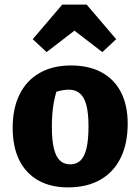

<svg xmlns="http://www.w3.org/2000/svg" viewBox="-20 -800 595 833"><path d="M275 13Q199 13 145 -18Q91 -49 63 -106.5Q35 -164 35 -246Q35 -330 65 -390.5Q95 -451 152 -483.5Q209 -516 288 -516Q366 -516 421 -486Q476 -456 505 -399.5Q534 -343 534 -264Q534 -177 503.5 -115Q473 -53 415 -20Q357 13 275 13ZM285 -87Q311 -87 328.5 -103Q346 -119 355 -155.5Q364 -192 364 -252Q364 -308 355 -343Q346 -378 327 -394.5Q308 -411 278 -411Q256 -411 224 -402Q192 -393 138 -375L238 -441Q221 -398 213 -353Q205 -308 205 -250Q205 -191 214 -155Q223 -119 240.5 -103Q258 -87 285 -87ZM356 -780 484 -630 424 -574 303 -667 182 -574 122 -630 250 -780Z"/></svg>

Font: Piazzolla Thin Black
Style: Regular
Weight: 900
Version: Version 2.005